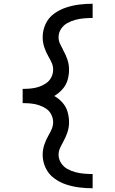

<svg xmlns="http://www.w3.org/2000/svg" viewBox="-20 -853 616 1026"><path d="M475 153V77Q452 77 429 75Q406 73 383 67Q360 61 339.5 49.5Q319 38 306 17.5Q293 -3 293 -26Q293 -44 300.5 -61Q308 -78 317 -93V-94Q331 -118 340 -145Q349 -172 349 -200Q349 -228 341 -255.5Q333 -283 314 -304.5Q295 -326 270 -340Q295 -355 314 -376.5Q333 -398 341 -425Q349 -452 349 -481Q349 -509 340 -535.5Q331 -562 317 -586V-587Q308 -603 300.5 -619.5Q293 -636 293 -654Q293 -678 306 -698Q319 -718 339.5 -729.5Q360 -741 383 -747Q406 -753 429 -755Q452 -757 475 -757V-833Q439 -833 403 -828.5Q367 -824 332.5 -812.5Q298 -801 268.5 -779.5Q239 -758 223.5 -724.5Q208 -691 208 -654Q208 -626 217 -599.5Q226 -573 240 -549L241 -548V-547Q250 -532 257 -515.5Q264 -499 264 -481Q264 -459 254 -439.5Q244 -420 225.5 -407.5Q207 -395 186.5 -388.5Q166 -382 144.5 -380Q123 -378 101 -378V-302Q123 -302 144.5 -300Q166 -298 186.5 -291.5Q207 -285 225.5 -273Q244 -261 254 -241Q264 -221 264 -200Q264 -182 257 -165Q250 -148 241 -133V-132L240 -131Q226 -107 217 -80.5Q208 -54 208 -26Q208 10 223.5 43.5Q239 77 268.5 99Q298 121 332.5 132.5Q367 144 403 148.5Q439 153 475 153Z"/></svg>

Font: Iosevka Sparkle
Style: Regular
Weight: 400
Designer: Belleve Invis
Foundry: Belleve Invis
Version: Version 4.5.0; ttfautohint (v1.8.3)